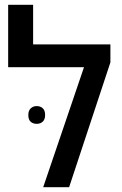

<svg xmlns="http://www.w3.org/2000/svg" viewBox="-20 -780 508 800"><path d="M118 -595H440V-520L268 0H160L330 -500H14V-760H118ZM98 -301Q98 -319 108 -328.5Q118 -338 133 -338Q148 -338 158 -329Q168 -320 168 -301Q168 -282 158 -273Q148 -264 133 -264Q118 -264 108 -272.5Q98 -281 98 -301Z"/></svg>

Font: Noto Sans Hebrew SemiCondensed Medium
Style: Regular
Weight: 500
Width: 4
Designer: Monotype Design Team
Foundry: Monotype Imaging Inc.
Version: Version 2.003